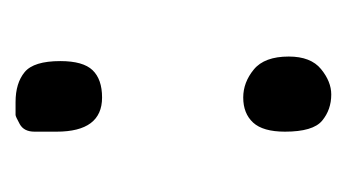

<svg xmlns="http://www.w3.org/2000/svg" viewBox="-122 -398 456 253"><g transform="rotate(90 106.5 -271.0)"><path d="M108 -363Q88 -363 71 -377Q54 -391 54 -423Q54 -452 70.5 -465.5Q87 -479 104 -479Q124 -479 138.5 -467Q153 -455 153 -418Q153 -389 141 -376Q129 -363 108 -363ZM114 -63Q89 -63 74.5 -75Q60 -87 60 -122Q60 -152 72 -164.5Q84 -177 108 -177Q153 -177 153 -117V-88Q153 -74 143 -68.5Q133 -63 131 -63Z"/></g></svg>

Font: Fuzzy Bubbles
Style: Bold
Weight: 700
Designer: Robert E. Leuschke
Foundry: Robert E. Leuschke
Version: Version 1.010; ttfautohint (v1.8.3)